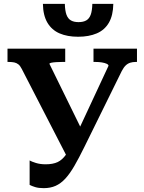

<svg xmlns="http://www.w3.org/2000/svg" viewBox="-20 -963 751 998"><path d="M418 -198Q390 -141 366.5 -100.5Q343 -60 319.5 -34.5Q296 -9 269 3Q242 15 207 15Q181 15 163 9.5Q145 4 134 -2V-129Q144 -123 166.5 -116Q189 -109 217 -109Q255 -109 279.5 -120.5Q304 -132 323.5 -160Q343 -188 366 -239L544 -621Q544 -627 534.5 -631.5Q525 -636 509.5 -638.5Q494 -641 477 -641H466V-710H692V-641H685Q670 -641 657 -637Q644 -633 633.5 -623Q623 -613 613 -594ZM417 -264 332 -141 93 -605Q85 -621 75.5 -628.5Q66 -636 54 -638.5Q42 -641 26 -641H19V-710H319V-641H303Q287 -641 272 -640Q257 -639 247 -637Q237 -635 237 -631ZM386 -772Q330 -772 289.5 -789.5Q249 -807 226.5 -845Q204 -883 203 -943H317Q318 -907 325.5 -886.5Q333 -866 348.5 -857Q364 -848 388 -848Q413 -848 428.5 -857Q444 -866 451.5 -886.5Q459 -907 460 -943H569Q568 -883 546 -845Q524 -807 483 -789.5Q442 -772 386 -772Z"/></svg>

Font: Roboto Serif SemiBold
Style: Regular
Weight: 600
Designer: Greg Gazdowicz
Foundry: Commercial Type
Version: Version 1.008